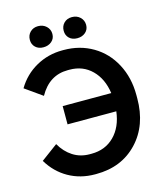

<svg xmlns="http://www.w3.org/2000/svg" viewBox="-128 -974 927 1081"><g transform="rotate(-15 335.5 -433.5)"><path d="M195.8 -754.9Q167.5 -754.9 149.7 -771.5Q131.8 -788.1 131.8 -814.9Q131.8 -842.3 149.9 -860.1Q168 -877.9 195.8 -877.9Q224.6 -877.9 243.9 -859.9Q263.2 -841.8 263.2 -814.9Q263.2 -788.1 243.9 -771.5Q224.6 -754.9 195.8 -754.9ZM329.1 -814.9Q329.1 -842.3 346.9 -860.1Q364.7 -877.9 393.1 -877.9Q421.9 -877.9 440.9 -859.9Q460 -841.8 460 -814.9Q460 -788.1 440.9 -771.5Q421.9 -754.9 393.1 -754.9Q364.3 -754.9 346.7 -771.5Q329.1 -788.1 329.1 -814.9ZM297.9 11.2H291Q206.1 11.2 137.2 -27.8Q68.4 -66.9 25.9 -138.2L123 -210Q150.9 -161.1 193.8 -133.5Q236.8 -106 291 -106H301.8Q382.3 -106 434.8 -158.7Q487.3 -211.4 498 -300.8H213.9V-407.2H497.1Q484.9 -493.2 433.3 -544.2Q381.8 -595.2 304.2 -595.2H293.9Q185.5 -595.2 127 -490.2L26.9 -561Q68.8 -631.8 139.4 -671.4Q210 -710.9 293 -710.9H300.8Q395 -710.9 470.5 -666.5Q545.9 -622.1 588.4 -541.7Q630.9 -461.4 630.9 -359.9V-340.8Q630.9 -184.1 538.6 -86.4Q446.3 11.2 297.9 11.2Z"/></g></svg>

Font: Fixel Text SemiBold
Style: Regular
Weight: 600
Width: 4
Designer: AlfaBravo + MacPaw
Foundry: Kyrylo Tkachov, Marchela Mozhyna, Serhii Makarenko, Maria Weinstein, Zakhar Kryvoshyya
Version: Version 1.211